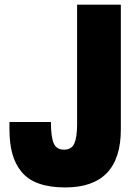

<svg xmlns="http://www.w3.org/2000/svg" viewBox="-20 -800 590 834"><path d="M314.9 -779.8H504.9V-237.8Q504.9 14.2 263.2 14.2Q196.8 14.2 149.7 -2.4Q102.5 -19 74.5 -52.5Q46.4 -85.9 33.7 -131.8Q21 -177.7 21 -240.2V-270H201.2Q201.2 -207 212.9 -178.5Q224.6 -149.9 257.8 -149.9Q291 -149.9 303 -177Q314.9 -204.1 314.9 -259.8Z"/></svg>

Font: Cooper Hewitt
Style: Heavy
Weight: 713
Designer: Village Type and Design LLC
Foundry: Cooper Hewitt Smithsonian Design Museum
Version: 1.000